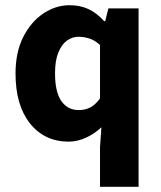

<svg xmlns="http://www.w3.org/2000/svg" viewBox="-20 -528 613 732"><path d="M361.3 184.1V32.8L366.6 -42.9Q342.6 -19.3 309.1 -3.7Q275.6 12 242.1 12Q149.6 12 94.4 -57.4Q39.2 -126.9 39.2 -247.9Q39.2 -329 68.7 -387.2Q98.2 -445.3 145.4 -476.7Q192.7 -508.1 244.9 -508.1Q285.6 -508.1 317 -493.5Q348.3 -479 377.4 -447.2H381L393.3 -496.1H508.3V184.1ZM280.4 -108.3Q304.2 -108.3 323.9 -118.3Q343.5 -128.4 361.3 -152.7V-356.4Q341.9 -374.3 320.9 -381.1Q299.9 -387.8 279.2 -387.8Q255.4 -387.8 235.1 -373.1Q214.7 -358.3 202.3 -327.5Q189.8 -296.7 189.8 -249.5Q189.8 -176.9 214 -142.6Q238.1 -108.3 280.4 -108.3Z"/></svg>

Font: Source Sans 3 VF
Style: Regular
Weight: 200
Designer: Paul D. Hunt
Foundry: Adobe
Version: Version 3.046;hotconv 1.0.118;makeotfexe 2.5.65603